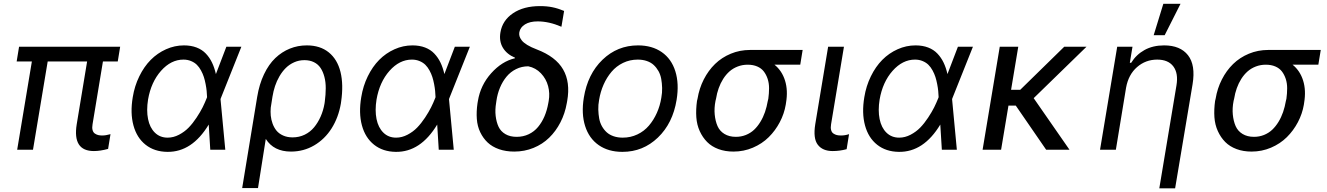

<svg xmlns="http://www.w3.org/2000/svg" viewBox="-20 -793 7031 1017"><path d="M616.5 -545.5 603.7 -467.3H525.2L470.2 -134.9Q467 -116.8 470.3 -104.2Q473.7 -91.6 482.2 -85.8Q490.8 -79.9 500 -77.6Q509.2 -75.3 521.3 -75.3Q540.5 -75.3 565.3 -82.4L552.6 -4.3Q511 7.1 477.3 7.1Q363.3 7.1 386.4 -134.9L441.4 -467.3H232.6L154.8 0H71L148.8 -467.3H68.2L81 -545.5Z M866.5 11.4Q797.9 10.7 751.2 -26.3Q704.5 -63.2 686.8 -128.9Q669 -194.6 683.2 -278.4Q692.8 -337.7 717.9 -388.8Q742.9 -440 778.4 -475.9Q813.9 -511.7 859.6 -532.1Q905.2 -552.6 954.5 -552.6Q991.8 -552.6 1021.1 -541.4Q1050.4 -530.2 1070.3 -509.2Q1090.2 -488.3 1103 -461.6Q1115.8 -435 1123.6 -400.6L1179 -545.5H1258.5L1149.1 -271.3L1148.1 -267.4L1173.3 0H1093.8L1085.6 -133.2Q997.2 13.1 866.5 11.4ZM1076.7 -278.1V-279.8Q1076 -296.2 1074.6 -311.4Q1073.2 -326.7 1069.2 -347.3Q1065.3 -367.9 1059.8 -385.1Q1054.3 -402.3 1044.7 -419.9Q1035.2 -437.5 1022.7 -449.8Q1010.3 -462 992 -469.6Q973.7 -477.3 951.7 -477.3Q885.7 -477.3 832.9 -417.8Q780.2 -358.3 764.2 -265.6Q755 -208.1 764.2 -162.5Q773.4 -116.8 800.4 -90.4Q827.4 -63.9 867.9 -63.9Q898.8 -63.9 928.3 -79.4Q957.7 -94.8 979.4 -117.2Q1001.1 -139.6 1021.1 -169.9Q1041.2 -200.3 1053.3 -224.6Q1065.3 -248.9 1075.3 -274.1Z M1262.8 203.1 1342.3 -279.8Q1353.3 -346.9 1378.4 -399.5Q1403.4 -452.1 1438.2 -485.3Q1473 -518.5 1515.3 -535.5Q1557.5 -552.6 1605.1 -552.6Q1675.8 -552.6 1721.4 -515.6Q1767 -478.7 1783.6 -411.8Q1800.1 -344.8 1786.9 -254.3L1785.5 -244.3Q1772.7 -170.5 1736.5 -113.1Q1700.3 -55.8 1644.2 -22.9Q1588.1 9.9 1521.3 9.9Q1430 9.9 1387.8 -57.2L1346.6 203.1ZM1414.1 -222.7Q1412.3 -201 1414.2 -180.2Q1416.2 -159.4 1423.8 -138.3Q1431.5 -117.2 1444.4 -101.2Q1457.4 -85.2 1479.4 -75.3Q1501.4 -65.3 1529.8 -65.3Q1564.3 -65.3 1593.8 -79.5Q1623.2 -93.8 1643.8 -118.8Q1664.4 -143.8 1678.4 -175.6Q1692.5 -207.4 1698.9 -244.3L1700.3 -254.3Q1705.3 -292.3 1705.4 -325.3Q1705.6 -358.3 1698.3 -385.8Q1691.1 -413.4 1677.9 -433.1Q1664.8 -452.8 1642.9 -463.6Q1621.1 -474.4 1592.3 -474.4Q1563.6 -474.4 1538.2 -463.1Q1512.8 -451.7 1494 -433.1Q1475.1 -414.4 1460.4 -389.2Q1445.7 -364 1436.8 -337Q1427.9 -310 1423.3 -281.2Z M2076.7 11.4Q2008.2 10.7 1961.5 -26.3Q1914.8 -63.2 1897 -128.9Q1879.3 -194.6 1893.5 -278.4Q1903.1 -337.7 1928.1 -388.8Q1953.1 -440 1988.6 -475.9Q2024.1 -511.7 2069.8 -532.1Q2115.4 -552.6 2164.8 -552.6Q2202.1 -552.6 2231.4 -541.4Q2260.7 -530.2 2280.5 -509.2Q2300.4 -488.3 2313.2 -461.6Q2326 -435 2333.8 -400.6L2389.2 -545.5H2468.8L2359.4 -271.3L2358.3 -267.4L2383.5 0H2304L2295.8 -133.2Q2207.4 13.1 2076.7 11.4ZM2286.9 -278.1V-279.8Q2286.2 -296.2 2284.8 -311.4Q2283.4 -326.7 2279.5 -347.3Q2275.6 -367.9 2270.1 -385.1Q2264.6 -402.3 2255 -419.9Q2245.4 -437.5 2233 -449.8Q2220.5 -462 2202.2 -469.6Q2183.9 -477.3 2161.9 -477.3Q2095.9 -477.3 2043.1 -417.8Q1990.4 -358.3 1974.4 -265.6Q1965.2 -208.1 1974.4 -162.5Q1983.7 -116.8 2010.7 -90.4Q2037.6 -63.9 2078.1 -63.9Q2109 -63.9 2138.5 -79.4Q2168 -94.8 2189.6 -117.2Q2211.3 -139.6 2231.4 -169.9Q2251.4 -200.3 2263.5 -224.6Q2275.6 -248.9 2285.5 -274.1Z M2630.7 -621.4Q2641.3 -685 2697.4 -722.8Q2753.6 -760.7 2840.2 -760.7Q2877.1 -760.7 2906.4 -754.6Q2935.7 -748.6 2968 -735.1L2953.8 -651.3Q2888.1 -679.7 2828.1 -679.7Q2786.6 -679.7 2761 -663.9Q2735.4 -648.1 2730.8 -622.2Q2729 -611.5 2731.7 -601.4Q2734.4 -591.3 2743.4 -579.4Q2752.5 -567.5 2772.7 -555Q2793 -542.6 2823.2 -531.2Q2923.7 -492.9 2962.7 -425.2Q3001.8 -357.6 2984.4 -258.5L2982.2 -246.4Q2972.7 -191.8 2948.5 -144.9Q2924.4 -98 2889 -63.6Q2853.7 -29.1 2805.9 -9.6Q2758.2 9.9 2703.8 9.9Q2659.4 9.9 2623.4 -2.7Q2587.4 -15.3 2563.2 -38Q2539.1 -60.7 2523.8 -92.5Q2508.5 -124.3 2505.7 -163Q2502.8 -201.7 2509.2 -245.7L2511.4 -258.5Q2525.2 -342 2581.7 -405Q2638.1 -468 2707.4 -484.4L2708.1 -487.2Q2664.4 -505.7 2643.6 -540.3Q2622.9 -574.9 2630.7 -621.4ZM2609.4 -258.5 2608 -248.6Q2601.6 -211.6 2605.5 -178.8Q2609.4 -146 2620.9 -121.4Q2632.5 -96.9 2657 -82.6Q2681.5 -68.2 2716.6 -68.2Q2751.4 -68.2 2780.5 -82Q2809.7 -95.9 2830.1 -120.6Q2850.5 -145.2 2864 -176.8Q2877.5 -208.5 2884.2 -246.4L2886.4 -258.5Q2893.5 -298.3 2883.2 -337Q2872.9 -375.7 2845.3 -404.7Q2817.8 -433.6 2778.4 -441.8Q2743.3 -441.8 2713.6 -427Q2683.9 -412.3 2663 -386.9Q2642 -361.5 2628.4 -328.8Q2614.7 -296.2 2609.4 -258.5Z M3277 11.4Q3202.4 11.4 3151.3 -24.3Q3100.1 -60 3079.4 -125.2Q3058.6 -190.3 3072.4 -275.6Q3092.7 -400.9 3171.5 -476.7Q3250.4 -552.6 3359.4 -552.6Q3433.9 -552.6 3485.3 -516.9Q3536.6 -481.2 3557.2 -415.5Q3577.8 -349.8 3563.9 -264.2Q3543.7 -139.9 3464.8 -64.3Q3386 11.4 3277 11.4ZM3278.4 -63.9Q3320.3 -63.9 3356.2 -81Q3392 -98 3417.3 -127.7Q3442.5 -157.3 3459.3 -195Q3476.2 -232.6 3483 -275.6Q3487.9 -302.2 3487.2 -327.4Q3486.5 -352.6 3482.4 -375.2Q3478.3 -397.7 3467.9 -416.4Q3457.4 -435 3442.6 -448.7Q3427.9 -462.4 3406.2 -469.8Q3384.6 -477.3 3358 -477.3Q3316.1 -477.3 3280.2 -459.9Q3244.3 -442.5 3219.1 -412.6Q3193.9 -382.8 3177.2 -345Q3160.5 -307.2 3153.4 -264.2Q3148.4 -237.6 3149.1 -212.4Q3149.9 -187.1 3153.9 -165Q3158 -142.8 3168.5 -124.1Q3179 -105.5 3193.7 -92.2Q3208.5 -78.8 3230.1 -71.4Q3251.8 -63.9 3278.4 -63.9Z M3671.9 -258.5 3674.7 -269.9Q3683.6 -324.6 3707.7 -372Q3731.9 -419.4 3767.4 -454Q3802.9 -488.6 3850.9 -508.5Q3898.8 -528.4 3953.1 -528.4H4231.5L4218.8 -450.3H4082.4Q4122.2 -418 4138.3 -365.9Q4154.5 -313.9 4143.5 -248.6L4142 -238.6Q4133.9 -190.3 4110.4 -145.8Q4087 -101.2 4051.8 -66.4Q4016.7 -31.6 3968 -10.8Q3919.4 9.9 3865.1 9.9Q3821 9.9 3785.3 -3.4Q3749.6 -16.7 3725.7 -40.8Q3701.7 -65 3686.4 -98.4Q3671.2 -131.7 3668.3 -172.2Q3665.5 -212.7 3671.9 -258.5ZM3772.7 -269.9 3769.9 -258.5Q3762.4 -220.2 3765.8 -185.7Q3769.2 -151.3 3780.7 -125Q3792.3 -98.7 3817.3 -83.5Q3842.3 -68.2 3877.8 -68.2Q3905.9 -68.2 3930.8 -78.1Q3955.6 -88.1 3974.3 -105.6Q3992.9 -123.2 4007.6 -147.4Q4022.4 -171.5 4032 -199.4Q4041.5 -227.3 4046.9 -258.5L4049.7 -269.9Q4053.6 -299 4053.6 -325.6Q4053.6 -352.3 4046.2 -375Q4038.7 -397.7 4025.7 -414.6Q4012.8 -431.5 3990.9 -440.9Q3969.1 -450.3 3940.3 -450.3Q3912.3 -450.3 3887.4 -440.7Q3862.6 -431.1 3843.9 -414.6Q3825.3 -398.1 3810.7 -375.2Q3796.2 -352.3 3786.8 -325.8Q3777.3 -299.4 3772.7 -269.9Z M4366.5 -545.5H4450.3L4382.1 -134.9Q4378.9 -116.8 4382.3 -104.2Q4385.7 -91.6 4394.4 -85.8Q4403.1 -79.9 4412.5 -77.6Q4421.9 -75.3 4434.7 -75.3Q4456 -75.3 4477.3 -82.4L4464.5 -2.8Q4427.9 7.1 4390.6 7.1Q4337 7.1 4311.6 -26.5Q4286.2 -60 4298.3 -134.9Z M4741.5 11.4Q4672.9 10.7 4626.2 -26.3Q4579.5 -63.2 4561.8 -128.9Q4544 -194.6 4558.2 -278.4Q4567.8 -337.7 4592.9 -388.8Q4617.9 -440 4653.4 -475.9Q4688.9 -511.7 4734.6 -532.1Q4780.2 -552.6 4829.5 -552.6Q4866.8 -552.6 4896.1 -541.4Q4925.4 -530.2 4945.3 -509.2Q4965.2 -488.3 4978 -461.6Q4990.8 -435 4998.6 -400.6L5054 -545.5H5133.5L5024.1 -271.3L5023.1 -267.4L5048.3 0H4968.8L4960.6 -133.2Q4872.2 13.1 4741.5 11.4ZM4951.7 -278.1V-279.8Q4951 -296.2 4949.6 -311.4Q4948.2 -326.7 4944.2 -347.3Q4940.3 -367.9 4934.8 -385.1Q4929.3 -402.3 4919.7 -419.9Q4910.2 -437.5 4897.7 -449.8Q4885.3 -462 4867 -469.6Q4848.7 -477.3 4826.7 -477.3Q4760.7 -477.3 4707.9 -417.8Q4655.2 -358.3 4639.2 -265.6Q4630 -208.1 4639.2 -162.5Q4648.4 -116.8 4675.4 -90.4Q4702.4 -63.9 4742.9 -63.9Q4773.8 -63.9 4803.3 -79.4Q4832.7 -94.8 4854.4 -117.2Q4876.1 -139.6 4896.1 -169.9Q4916.2 -200.3 4928.3 -224.6Q4940.3 -248.9 4950.3 -274.1Z M5373.6 -545.5 5335.6 -317.5H5384.2L5617.2 -545.5H5735.1L5455.3 -273.1L5644.9 0H5521.3L5360.4 -233.7H5321.7L5282.7 0H5184.7L5275.6 -545.5Z M5944.6 -328.1 5890.6 0H5806.8L5897.7 -545.5H5978.7L5964.5 -460.2H5971.6Q5998.2 -503.6 6042.4 -528.1Q6086.6 -552.6 6146.3 -552.6Q6231.9 -552.6 6272.7 -500.4Q6313.6 -448.2 6296.9 -346.6L6204.5 204.5H6120.7L6211.6 -340.9Q6222.3 -404.8 6195.1 -441.1Q6168 -477.3 6109.4 -477.3Q6048.3 -477.3 6002.7 -437.5Q5957 -397.7 5944.6 -328.1ZM6090.9 -606.5 6142 -772.7H6233L6149.1 -606.5Z M6416.2 -258.5 6419 -269.9Q6427.9 -324.6 6452.1 -372Q6476.2 -419.4 6511.7 -454Q6547.2 -488.6 6595.2 -508.5Q6643.1 -528.4 6697.4 -528.4H6975.9L6963.1 -450.3H6826.7Q6866.5 -418 6882.6 -365.9Q6898.8 -313.9 6887.8 -248.6L6886.4 -238.6Q6878.2 -190.3 6854.8 -145.8Q6831.3 -101.2 6796.2 -66.4Q6761 -31.6 6712.4 -10.8Q6663.7 9.9 6609.4 9.9Q6565.3 9.9 6529.7 -3.4Q6494 -16.7 6470 -40.8Q6446 -65 6430.8 -98.4Q6415.5 -131.7 6412.6 -172.2Q6409.8 -212.7 6416.2 -258.5ZM6517 -269.9 6514.2 -258.5Q6506.7 -220.2 6510.1 -185.7Q6513.5 -151.3 6525 -125Q6536.6 -98.7 6561.6 -83.5Q6586.6 -68.2 6622.2 -68.2Q6650.2 -68.2 6675.1 -78.1Q6699.9 -88.1 6718.6 -105.6Q6737.2 -123.2 6752 -147.4Q6766.7 -171.5 6776.3 -199.4Q6785.9 -227.3 6791.2 -258.5L6794 -269.9Q6797.9 -299 6797.9 -325.6Q6797.9 -352.3 6790.5 -375Q6783 -397.7 6770.1 -414.6Q6757.1 -431.5 6735.3 -440.9Q6713.4 -450.3 6684.7 -450.3Q6656.6 -450.3 6631.7 -440.7Q6606.9 -431.1 6588.2 -414.6Q6569.6 -398.1 6555 -375.2Q6540.5 -352.3 6531.1 -325.8Q6521.7 -299.4 6517 -269.9Z"/></svg>

Font: Karasuma Gothic
Style: Italic
Weight: 400
Italic angle: -9.39999°
Designer: Rasmus Andersson / Ryoko Nishizuka
Foundry: Genbu
Version: Version 1.00